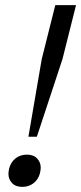

<svg xmlns="http://www.w3.org/2000/svg" viewBox="-20 -718 317 750"><path d="M67 12Q41 12 27 -3Q13 -18 13 -38Q13 -43 13.5 -47.5Q14 -52 16 -61Q23 -86 41.5 -100Q60 -114 85 -114Q111 -114 125 -99Q139 -84 139 -64Q139 -59 138.5 -54.5Q138 -50 136 -41Q129 -16 110.5 -2Q92 12 67 12ZM143 -487 196 -698H277L224 -487L124 -184H91Z"/></svg>

Font: IBM Plex Serif
Style: Italic
Weight: 400
Italic angle: -14°
Designer: Mike Abbink, Paul van der Laan, Pieter van Rosmalen
Foundry: Bold Monday
Version: Version 3.001